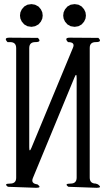

<svg xmlns="http://www.w3.org/2000/svg" viewBox="-20 -937 540 933"><path d="M312.5 -29.3Q290 -44.9 323.2 -44.9Q352.5 -44.9 352.5 -74.2V-557.6Q352.5 -586.9 341.8 -560.5L139.6 -71.3Q128.9 -44.9 162.1 -41Q184.6 -24.4 156.2 -24.4L18.6 -29.3Q-3.9 -44.9 29.3 -44.9Q58.6 -44.9 58.6 -73.2V-703.1Q58.6 -732.4 29.3 -732.4H16.6Q-3.9 -753.9 25.4 -753.9L164.1 -752.9Q184.6 -732.4 151.4 -732.4Q122.1 -732.4 122.1 -703.1V-221.7Q122.1 -192.4 132.8 -218.8L335 -706.1Q345.7 -732.4 310.5 -732.4Q290 -753.9 319.3 -753.9L458 -752.9Q478.5 -732.4 445.3 -732.4Q416 -732.4 416 -704.1V-74.2Q416 -44.9 445.3 -44.9L456.1 -41Q478.5 -24.4 450.2 -24.4ZM97.7 -818.4 85.9 -832 79.1 -846.7 77.1 -861.3 79.1 -877 85.9 -891.6 97.7 -905.3 113.3 -914.1 132.8 -917 150.4 -914.1 167 -905.3 178.7 -891.6 185.5 -877 187.5 -861.3 185.5 -846.7 178.7 -832 167 -818.4 150.4 -809.6 132.8 -806.6 113.3 -809.6ZM307.6 -818.4 295.9 -832 289.1 -846.7 287.1 -861.3 289.1 -877 295.9 -891.6 307.6 -905.3 323.2 -914.1 342.8 -917 361.3 -914.1 377 -905.3 388.7 -891.6 395.5 -877 397.5 -861.3 395.5 -846.7 388.7 -832 377 -818.4 361.3 -809.6 342.8 -806.6 323.2 -809.6Z"/></svg>

Font: B2 Hana
Style: Regular
Weight: 500
Version: 2020-08-05; (max)